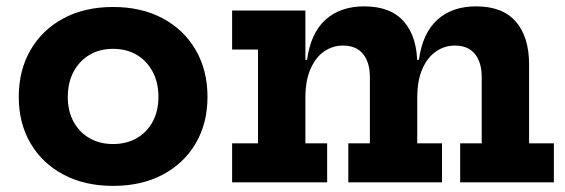

<svg xmlns="http://www.w3.org/2000/svg" viewBox="-20 -585 1814 616"><path d="M343 11.4Q251.7 11.4 183.6 -24.9Q115.5 -61.1 77.8 -125.4Q40.2 -189.7 40.2 -274.2Q40.2 -359.4 77.8 -424.4Q115.5 -489.5 183.5 -526Q251.6 -562.6 342.9 -562.6Q434.2 -562.6 502.3 -526Q570.3 -489.5 608 -424.4Q645.7 -359.4 645.7 -274.2Q645.7 -189.7 608.1 -125.4Q570.5 -61.1 502.5 -24.9Q434.4 11.4 343 11.4ZM342.9 -122.9Q386.1 -122.9 418.8 -141.8Q451.5 -160.6 469.9 -194.6Q488.3 -228.6 488.3 -274.3Q488.3 -320 469.9 -354.7Q451.5 -389.5 418.8 -408.9Q386.1 -428.3 342.9 -428.3Q299.8 -428.3 267.1 -408.9Q234.4 -389.5 216 -354.7Q197.5 -320 197.5 -274.3Q197.5 -228.6 216 -194.6Q234.4 -160.6 267.1 -141.8Q299.8 -122.9 342.9 -122.9Z M1456.4 0V-125.2H1525.5V-337.8Q1525.5 -384.7 1503.8 -411.7Q1482 -438.8 1439.2 -438.8Q1406.1 -438.8 1378.7 -419.8Q1351.2 -400.9 1334.9 -363.5Q1318.7 -326.2 1318.7 -271L1292.5 -393.2H1324Q1335.7 -478.7 1383.2 -521.7Q1430.7 -564.6 1507.4 -564.6Q1592.5 -564.6 1635 -515.5Q1677.5 -466.5 1677.5 -378.1V-125.2H1757V0ZM724.7 0V-125.2H807.8V-426H724.7V-551.2H959.8V-125.2H1029.6V0ZM1097.5 0V-125.2H1166.7V-337.8Q1166.7 -384.7 1144.9 -411.7Q1123.1 -438.8 1080.3 -438.8Q1047.2 -438.8 1019.8 -419.8Q992.3 -400.9 976.1 -363.5Q959.8 -326.2 959.8 -271L933.6 -393.2H965.2Q976.8 -478.7 1024.3 -521.7Q1071.8 -564.6 1148.5 -564.6Q1233.6 -564.6 1276.1 -515.5Q1318.7 -466.5 1318.7 -378.1V-125.2H1398.1V0Z"/></svg>

Font: Hepta Slab ExtraLight
Style: Regular
Weight: 200
Designer: Michael LaGattuta
Foundry: Michael LaGattuta
Version: Version 1.100